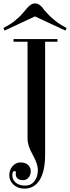

<svg xmlns="http://www.w3.org/2000/svg" viewBox="-23 -881 414 1136"><path d="M63 131Q50 131 50 157Q50 183 70.5 200Q91 217 126 217Q161 217 181 190.5Q201 164 201 126Q201 88 170.5 34.5Q140 -19 140 -60V-634H57V-650H317V-634H244V33Q244 132 212 183.5Q180 235 121 235Q83 235 57.5 212Q32 189 32 156.5Q32 124 51.5 102Q71 80 98.5 80Q126 80 142.5 94.5Q159 109 159 131.5Q159 154 146 169.5Q133 185 112.5 185Q92 185 81 175Q70 165 70 150L71 139Q71 131 63 131ZM138 -834Q161 -861 184.5 -861Q208 -861 230 -834Q234 -826 243 -817Q252 -808 259.5 -799Q267 -790 272.5 -785.5Q278 -781 287 -772.5Q296 -764 304 -758Q312 -752 323 -744Q340 -732 371 -715L364 -700L184 -784L4 -700L-3 -715Q44 -740 63.5 -757Q83 -774 88.5 -778.5Q94 -783 104 -794.5Q114 -806 116 -808Q118 -810 128 -822Z"/></svg>

Font: Elsie Swash Caps
Style: Regular
Weight: 400
Designer: Alejandro Inler
Foundry: Alejandro Inler
Version: 1.003